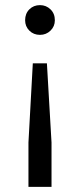

<svg xmlns="http://www.w3.org/2000/svg" viewBox="-20 -605 312 749"><path d="M108 -358H163L181 -49V124H91V-49ZM136 -585Q160 -585 177 -568.5Q194 -552 194 -526Q194 -502 177 -485.5Q160 -469 136 -469Q111 -469 94.5 -485.5Q78 -502 78 -526Q78 -552 94.5 -568.5Q111 -585 136 -585Z"/></svg>

Font: REM Medium Light
Style: Regular
Weight: 300
Version: Version 1.005;gftools[0.9.28]